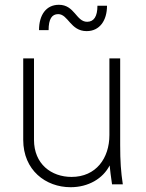

<svg xmlns="http://www.w3.org/2000/svg" viewBox="-20 -770 610 802"><path d="M275 12C349 12 410 -24 438 -79C440 -58 443 -34 448 0H493C485 -53 482 -96 482 -164V-526H437V-206C437 -109 381 -31 279 -31C194 -31 122 -85 122 -186V-526H77V-186C77 -59 171 12 275 12ZM143 -644H183C183 -691 197 -711 223 -711C265 -711 274 -640 342 -640C396 -640 427 -684 427 -746H387C387 -701 372 -679 344 -679C298 -679 292 -750 226 -750C173 -750 143 -708 143 -644Z"/></svg>

Font: Mluvka ExtraLight
Style: Regular
Weight: 200
Designer: Modified by Jiří Krblich, Original typeface by Gumpita Rahayu
Foundry: Gumpita Rahayu & Jiří Krblich
Version: Version 2.000;Glyphs 3.1.1 (3134)